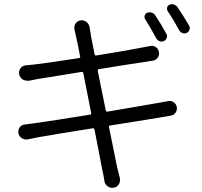

<svg xmlns="http://www.w3.org/2000/svg" viewBox="-20 -862 983 935"><path d="M790 -697.3Q795.9 -687.5 792 -677.2Q788.1 -667 778.3 -662.1Q767.6 -657.2 757.3 -661.1Q747.1 -665 741.2 -674.8Q712.9 -727.5 687.5 -767.6Q681.6 -775.4 684.6 -785.6Q687.5 -795.9 696.3 -799.8Q707 -803.7 718.3 -800.8Q729.5 -797.9 735.4 -788.1Q765.6 -743.2 790 -697.3ZM461.9 -525.4Q455.1 -524.4 456.1 -516.6L495.1 -324.2Q497.1 -317.4 503.9 -318.4Q614.3 -336.9 748 -360.4Q776.4 -365.2 796.9 -369.1Q811.5 -373 824.7 -364.7Q837.9 -356.4 840.8 -341.3Q843.8 -326.2 835 -313.5Q826.2 -300.8 810.5 -298.8Q770.5 -291 760.7 -290Q733.4 -285.2 649.4 -272Q565.4 -258.8 516.6 -251Q509.8 -250 510.7 -243.2L550.8 -45.9Q558.6 -12.7 563.5 3.9Q564.5 9.8 564.5 14.6Q564.5 25.4 559.6 34.2Q550.8 48.8 535.2 51.8Q530.3 52.7 526.4 52.7Q514.6 52.7 503.9 44.9Q490.2 35.2 488.3 18.6Q483.4 -13.7 478.5 -33.2Q463.9 -108.4 440.4 -230.5Q438.5 -238.3 431.6 -237.3Q240.2 -207 165 -193.4Q137.7 -188.5 117.2 -183.6Q112.3 -182.6 107.4 -182.6Q96.7 -182.6 86.9 -188.5Q73.2 -197.3 69.3 -213.9Q69.3 -217.8 69.3 -220.7Q69.3 -232.4 76.2 -242.2Q85.9 -254.9 101.6 -255.9Q127 -258.8 146.5 -261.7Q245.1 -275.4 418 -303.7Q425.8 -304.7 423.8 -312.5L385.7 -505.9Q384.8 -512.7 377 -511.7Q204.1 -484.4 160.2 -476.6Q144.5 -473.6 121.1 -468.8Q117.2 -468.8 112.3 -468.8Q101.6 -468.8 90.8 -474.6Q77.1 -484.4 73.2 -501Q70.3 -516.6 80.1 -529.8Q89.8 -543 106.4 -543.9Q127.9 -545.9 146.5 -547.9Q201.2 -553.7 364.3 -579.1Q372.1 -580.1 370.1 -586.9Q366.2 -609.4 361.3 -632.8Q356.4 -656.2 353.5 -669.9Q350.6 -683.6 349.6 -688.5Q346.7 -701.2 342.8 -716.8Q338.9 -732.4 347.2 -746.1Q355.5 -759.8 371.1 -762.7Q386.7 -765.6 399.9 -755.9Q413.1 -746.1 416 -730.5Q418 -714.8 420.9 -702.1Q420.9 -698.2 423.3 -685.1Q425.8 -671.9 431.2 -645.5Q436.5 -619.1 440.4 -598.6Q441.4 -590.8 449.2 -591.8Q617.2 -619.1 678.7 -631.8Q693.4 -634.8 710 -637.7Q724.6 -641.6 737.8 -633.3Q751 -625 753.9 -609.4Q756.8 -593.8 748 -581.1Q739.3 -568.4 723.6 -566.4Q707 -564.5 693.4 -561.5Q624 -551.8 461.9 -525.4ZM796.9 -807.6Q793 -812.5 793 -819.3Q793 -822.3 793.9 -825.2Q795.9 -834 805.7 -838.9Q811.5 -841.8 818.4 -841.8Q822.3 -841.8 826.2 -839.8Q836.9 -836.9 843.8 -828.1Q875 -782.2 901.4 -736.3Q904.3 -731.4 904.3 -724.6Q904.3 -720.7 902.3 -716.8Q899.4 -706.1 889.6 -702.1Q883.8 -699.2 877.9 -699.2Q873 -699.2 868.2 -701.2Q857.4 -705.1 852.5 -714.8Q825.2 -765.6 796.9 -807.6Z"/></svg>

Font: Gen Jyuu Gothic P Normal
Style: Regular
Weight: 300
Designer: [Source Han Sans]
Ryoko NISHIZUKA  (kana & ideographs); Paul D. Hunt (Latin, Greek & Cyrillic); Wenlong ZHANG  (bopomofo
Version: Version 1.002.20150607